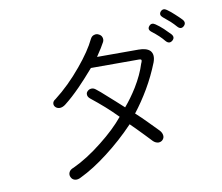

<svg xmlns="http://www.w3.org/2000/svg" viewBox="-85 -917 1171 1011"><g transform="rotate(-10 500.0 -411.5)"><path d="M447.3 -725.6Q418.9 -666 355.5 -589.8Q285.2 -504.9 209 -446.3Q194.3 -437.5 193.4 -424.8Q192.4 -413.1 202.1 -404.3Q210.9 -396.5 224.6 -396.5Q240.2 -397.5 254.9 -409.2Q293.9 -439.5 339.8 -486.3Q375 -522.5 420.9 -575.2H658.2Q683.6 -576.2 688.5 -573.2Q694.3 -569.3 685.5 -551.8Q668 -495.1 629.9 -432.6Q597.7 -380.9 562.5 -339.8L519.5 -378.9Q490.2 -405.3 474.6 -418.9Q449.2 -442.4 427.7 -459Q416 -468.8 403.3 -467.8Q391.6 -466.8 383.8 -459Q375 -451.2 376 -440.4Q376 -428.7 388.7 -418Q426.8 -387.7 460 -358.4Q494.1 -328.1 525.4 -295.9Q476.6 -236.3 398.4 -174.8Q316.4 -109.4 240.2 -74.2Q220.7 -67.4 214.8 -53.7Q209 -40 215.8 -27.3Q221.7 -14.6 235.4 -10.7Q251 -6.8 268.6 -16.6Q339.8 -50.8 417 -110.4Q499 -172.9 570.3 -248Q582 -237.3 601.6 -216.8Q614.3 -204.1 639.6 -177.7L675.8 -139.6Q688.5 -127.9 703.1 -127Q716.8 -127 725.6 -135.7Q735.4 -145.5 734.4 -158.2Q733.4 -173.8 720.7 -187.5Q700.2 -209 669.9 -239.3Q638.7 -271.5 608.4 -298.8Q650.4 -352.5 686.5 -414.1Q723.6 -477.5 751 -546.9Q765.6 -586.9 746.1 -608.4Q727.5 -627 684.6 -627H462.9L471.7 -640.6Q484.4 -660.2 490.2 -668.9Q500 -685.5 507.8 -699.2Q513.7 -711.9 508.8 -724.6Q504.9 -735.4 493.2 -741.2Q481.4 -748 468.8 -744.1Q455.1 -741.2 447.3 -725.6ZM795.9 -742.2Q776.4 -755.9 762.7 -740.2Q748 -723.6 767.6 -708Q789.1 -691.4 804.7 -676.8Q821.3 -661.1 832 -647.5Q849.6 -627 868.2 -642.6Q885.7 -658.2 869.1 -676.8Q849.6 -697.3 835 -710.9Q813.5 -730.5 795.9 -742.2ZM868.2 -806.6Q849.6 -820.3 835 -804.7Q821.3 -788.1 839.8 -772.5Q863.3 -752.9 877 -741.2Q893.6 -725.6 905.3 -711.9Q922.9 -691.4 940.4 -707Q957 -722.7 941.4 -741.2Q925.8 -757.8 907.2 -774.4Q887.7 -793 868.2 -806.6Z"/></g></svg>

Font: GulimChe
Style: Regular
Weight: 400
Monospace: yes
Version: Version 2.21